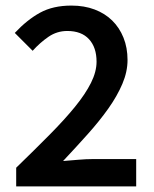

<svg xmlns="http://www.w3.org/2000/svg" viewBox="-20 -668 553 688"><path d="M38 0V-67Q104 -131 157.5 -185Q211 -239 248.5 -285Q286 -331 306 -371Q326 -411 326 -447Q326 -498 299 -527.5Q272 -557 221 -557Q184 -557 153.5 -536Q123 -515 97 -486L33 -550Q77 -597 123.5 -622.5Q170 -648 236 -648Q282 -648 319 -634Q356 -620 382 -594.5Q408 -569 422.5 -533Q437 -497 437 -453Q437 -411 418.5 -367.5Q400 -324 368.5 -279.5Q337 -235 295 -188Q253 -141 206 -91Q231 -93 260 -95.5Q289 -98 312 -98H468V0Z"/></svg>

Font: TT Toshiba Sans Medium
Style: Regular
Weight: 500
Designer: Paul D. Hunt
Foundry: Toshiba Corporation
Version: Version 2.020;PS 2.000;hotconv 1.0.86;makeotf.lib2.5.63406